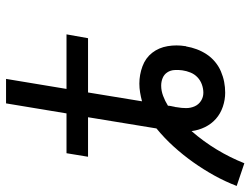

<svg xmlns="http://www.w3.org/2000/svg" viewBox="-130 -656 848 651"><g transform="rotate(-90 294.5 -331.0)"><path d="M66 73 -11 47Q4 8 24.5 -29Q45 -66 69.5 -100.5Q94 -135 122.5 -166.5Q151 -198 184 -225L222 -457H88L100 -530H235L269 -735H352L318 -530H503L490 -457H306L276 -274Q291 -278 306 -280.5Q321 -283 336 -283Q366 -283 394.5 -272.5Q423 -262 440.5 -239.5Q458 -217 463 -187Q468 -157 463 -127Q463 -126 463 -125.5Q463 -125 462 -124Q459 -106 452.5 -88.5Q446 -71 435.5 -55Q425 -39 410 -26.5Q395 -14 377.5 -6.5Q360 1 342 4.5Q324 8 305 8Q281 8 257.5 0Q234 -8 216.5 -23.5Q199 -39 188.5 -60.5Q178 -82 175 -106Q140 -66 112.5 -20.5Q85 25 66 73ZM305 -66Q319 -66 333 -71Q347 -76 357.5 -86Q368 -96 373.5 -109.5Q379 -123 381 -137Q381 -137 381 -137Q381 -137 381 -137Q381 -137 381 -137Q381 -137 381 -137Q383 -151 382 -164.5Q381 -178 374 -188.5Q367 -199 355 -204Q343 -209 329 -209Q312 -209 294.5 -202.5Q277 -196 261 -186Q261 -181 260 -176.5Q259 -172 258 -167V-166Q257 -163 256.5 -160.5Q256 -158 256 -156Q253 -140 253 -124.5Q253 -109 259 -95.5Q265 -82 277.5 -74Q290 -66 305 -66Z"/></g></svg>

Font: Iosevka Curly Extended Oblique
Style: Regular
Weight: 400
Width: 7
Italic angle: -9°
Monospace: yes
Designer: Belleve Invis
Foundry: Belleve Invis
Version: Version 11.1.0; ttfautohint (v1.8.3)